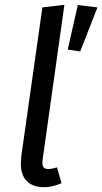

<svg xmlns="http://www.w3.org/2000/svg" viewBox="-20 -770 427 802"><path d="M158 -103Q157 -98 157 -90Q157 -76 163 -70Q169 -64 182 -64Q197 -64 218 -71L237 -5Q199 12 164 12Q118 12 92.5 -13Q67 -38 67 -87Q67 -96 69 -118L157 -739L249 -750ZM387 -739 315 -555 263 -563 305 -749Z"/></svg>

Font: Fira Sans
Style: Italic
Weight: 400
Italic angle: -8°
Designer: bBox Type GmbH & Carrois Corporate GbR & Edenspiekermann AG
Foundry: bBox Type GmbH & Carrois Corporate GbR & Edenspiekermann AG
Version: Version 4.301